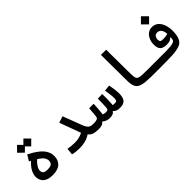

<svg xmlns="http://www.w3.org/2000/svg" viewBox="155 -1655 2621 2621"><g transform="rotate(-45 1465.0 -345.0)"><path d="M285.6 2.9Q220.2 2.9 179.4 -17.1Q138.7 -37.1 120.1 -71.5Q101.6 -106 101.6 -148.4Q101.6 -189.5 126.2 -239.3Q150.9 -289.1 211.9 -346.2Q199.2 -352.5 185.5 -359.4L237.3 -444.3Q370.1 -377.4 427.2 -311.5Q484.4 -245.6 484.4 -170.4Q484.4 -88.4 435.1 -42.7Q385.7 2.9 285.6 2.9ZM287.1 -303.2Q248 -269.5 224.9 -231.9Q201.7 -194.3 201.7 -164.6Q201.7 -132.8 221.4 -116.7Q241.2 -100.6 289.6 -100.6Q344.7 -100.6 366.2 -119.9Q387.7 -139.2 387.7 -174.3Q387.7 -205.1 367.9 -234.9Q348.1 -264.6 287.1 -303.2ZM353.5 -483.4 292.5 -544.4 231.4 -483.4 155.8 -558.6 231.4 -634.8 292.5 -573.2 353.5 -634.8 429.2 -558.6Z M809.6 2.9Q775.4 2.9 739.7 -0.2Q704.1 -3.4 670.4 -12.7L679.2 -110.4Q713.4 -104 743.7 -100.6Q773.9 -97.2 809.6 -97.2Q849.1 -97.2 887.9 -105.2Q926.8 -113.3 965.3 -133.8L852.5 -440.9L946.3 -472.2L1047.4 -205.1Q1062 -166.5 1076.7 -143.6Q1091.3 -120.6 1113.5 -110.6Q1135.7 -100.6 1171.9 -100.6Q1190.4 -100.6 1199.5 -92.8Q1208.5 -85 1208.5 -55.2Q1208.5 -21 1196 -9Q1183.6 2.9 1166 2.9Q1111.3 2.4 1075.4 -9.5Q1039.6 -21.5 1013.2 -55.7Q973.6 -26.4 919.9 -11.7Q866.2 2.9 809.6 2.9Z M1166 2.9 1171.9 -100.6Q1221.2 -100.6 1242.7 -109.4Q1264.2 -118.2 1267.6 -145Q1271 -168.5 1273.9 -206.3Q1276.9 -244.1 1280.3 -291.5L1367.2 -292.5Q1364.7 -246.1 1362.1 -201.7Q1359.4 -157.2 1354 -114.7Q1353 -107.4 1352.1 -101.1Q1380.9 -91.3 1406.2 -91.3Q1430.7 -91.3 1440.2 -99.4Q1449.7 -107.4 1451.7 -129.9Q1454.6 -159.2 1455.6 -204.6Q1456.5 -250 1457 -300.8L1543.9 -303.7Q1544.9 -252.9 1544.4 -204.1Q1543.9 -155.3 1540 -113.3Q1539.1 -104.5 1538.1 -95.7Q1555.2 -91.3 1575.2 -91.3Q1601.6 -91.3 1611.6 -102.5Q1621.6 -113.8 1621.6 -148.4Q1621.6 -183.1 1616.2 -221.9Q1610.8 -260.7 1604 -308.6L1692.4 -318.8Q1702.1 -269.5 1708 -225.1Q1713.9 -180.7 1713.9 -142.6Q1713.9 -68.8 1684.6 -33Q1655.3 2.9 1584.5 2.9Q1546.9 2.9 1523.4 -6.6Q1500 -16.1 1484.9 -34.2H1477.1Q1468.3 -15.1 1444.6 -6.1Q1420.9 2.9 1394.5 2.9Q1359.4 2.9 1334.7 -4.9Q1310.1 -12.7 1283.7 -34.2H1272.5Q1261.2 -15.1 1237.5 -6.1Q1213.9 2.9 1166 2.9Z M2337.9 2.9Q2328.1 2.9 2318.8 2.9Q2309.6 2.9 2300.3 2.9Q2238.8 2.9 2188 2.4Q2137.2 2 2089.8 -2Q2021.5 -7.8 1983.2 -26.6Q1944.8 -45.4 1929.2 -84Q1913.6 -122.6 1913.1 -188.5L1909.2 -693.4H2009.8L2013.7 -220.2Q2014.2 -173.8 2021 -149.2Q2027.8 -124.5 2048.6 -114.7Q2069.3 -105 2111.8 -103Q2154.3 -101.1 2199.7 -100.8Q2245.1 -100.6 2305.7 -100.6Q2314.9 -100.6 2324.7 -100.6Q2334 -100.6 2343.8 -100.6Q2370.6 -100.6 2370.6 -54.2Q2370.6 -22.9 2361.8 -10Q2353 2.9 2337.9 2.9Z M2335.4 2.9 2343.3 -100.6Q2379.9 -100.6 2411.6 -100.6Q2442.9 -100.6 2470.2 -100.6Q2537.6 -100.1 2582 -100.6Q2626.5 -101.1 2656.2 -104Q2686 -106.9 2710 -114.3Q2731.4 -120.6 2741.2 -134Q2751 -147.5 2752.9 -189.9L2740.2 -189.5Q2729.5 -174.3 2707 -165Q2684.6 -155.8 2647 -155.8Q2578.6 -155.8 2548.3 -184.6Q2518.1 -213.4 2518.1 -284.2Q2518.1 -334.5 2536.9 -377Q2555.7 -419.4 2589.6 -445.1Q2623.5 -470.7 2668.5 -470.7Q2722.7 -470.7 2759.8 -439.2Q2796.9 -407.7 2816.2 -353.3Q2835.4 -298.8 2835.4 -230Q2835.4 -154.8 2814.5 -101.8Q2793.5 -48.8 2741.7 -27.8Q2681.2 -4.9 2589.8 -1Q2498.5 2.9 2360.4 2.9Q2354 2.9 2348.1 2.9Q2341.8 2.9 2335.4 2.9ZM2752.9 -256.3Q2748 -317.4 2724.9 -342.3Q2701.7 -367.2 2668.9 -367.2Q2636.2 -367.2 2620.1 -345.5Q2604 -323.7 2604 -294.9Q2604 -267.1 2615 -255.6Q2626 -244.1 2663.1 -244.1Q2691.4 -244.1 2711.9 -247.1Q2732.4 -250 2752.9 -256.3ZM2668.5 -522.9 2589.8 -601.6 2668.5 -680.7 2747.1 -601.6Z"/></g></svg>

Font: CaskaydiaCove NFP
Style: Regular
Weight: 400
Designer: Aaron Bell
Foundry: Saja Typeworks
Version: Version 2111.001; VTT 6.35;Nerd Fonts 3.1.1